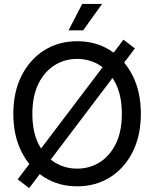

<svg xmlns="http://www.w3.org/2000/svg" viewBox="-20 -951 796 991"><path d="M130.4 20 71.3 -25.4 617.2 -746.1 676.3 -701.2ZM378.4 10.7Q283.2 10.7 208.7 -35.9Q134.3 -82.5 91.6 -166.7Q48.8 -251 48.8 -363.3Q48.8 -476.6 91.6 -560.8Q134.3 -645 208.7 -691.7Q283.2 -738.3 378.4 -738.3Q473.6 -738.3 547.9 -691.7Q622.1 -645 664.6 -560.8Q707 -476.6 707 -363.3Q707 -251 664.6 -166.7Q622.1 -82.5 547.9 -35.9Q473.6 10.7 378.4 10.7ZM378.4 -80.6Q442.4 -80.6 494.6 -113.3Q546.9 -146 577.9 -209Q608.9 -272 608.9 -363.3Q608.9 -455.1 577.9 -518.3Q546.9 -581.5 494.6 -614.3Q442.4 -647 378.4 -647Q314 -647 261.7 -614.3Q209.5 -581.5 178.2 -518.3Q147 -455.1 147 -363.3Q147 -272 178.2 -209Q209.5 -146 261.7 -113.3Q314 -80.6 378.4 -80.6ZM334 -794.4 404.3 -930.7H506.8L409.2 -794.4Z"/></svg>

Font: Inter Cardless Tabular
Style: Regular
Weight: 400
Designer: Rasmus Andersson
Foundry: rsms
Version: Version 4.000;git-4fc901f